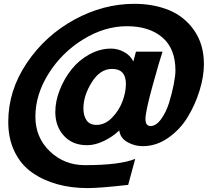

<svg xmlns="http://www.w3.org/2000/svg" viewBox="-20 -756 1079 988"><path d="M1029.3 -425.8Q1029.3 -362.3 1006.8 -289.6Q984.4 -216.8 945.3 -152.8Q906.2 -88.9 845.2 -46.4Q784.2 -3.9 714.8 -3.9Q671.9 -3.9 635.3 -24.9Q598.6 -45.9 593.8 -85Q560.5 -52.7 515.1 -30.8Q469.7 -8.8 427.7 -8.8Q353.5 -8.8 309.1 -57.1Q264.6 -105.5 264.6 -179.7Q264.6 -235.4 287.6 -293.5Q310.5 -351.6 348.1 -398.9Q385.7 -446.3 439.9 -476.1Q494.1 -505.9 551.8 -505.9Q586.9 -505.9 619.6 -487.8Q652.3 -469.7 666 -439.5L679.7 -490.2H816.4Q803.7 -454.1 766.1 -318.4Q728.5 -182.6 728.5 -143.6Q728.5 -107.4 754.9 -107.4Q783.2 -107.4 809.1 -143.1Q835 -178.7 850.1 -227.5Q865.2 -276.4 874 -321.8Q882.8 -367.2 882.8 -392.6Q882.8 -505.9 815.4 -563.5Q748 -621.1 632.8 -621.1Q518.6 -621.1 408.7 -553.7Q298.8 -486.3 230.5 -377.9Q162.1 -269.5 162.1 -155.3Q162.1 -48.8 236.3 22.5Q310.5 93.8 417 93.8Q596.7 93.8 675.8 61.5L639.6 195.3Q494.1 211.9 430.7 211.9Q346.7 211.9 274.4 191.9Q202.1 171.9 145 131.8Q87.9 91.8 55.2 24.9Q22.5 -42 22.5 -128.9Q22.5 -290 117.7 -431.6Q212.9 -573.2 362.3 -654.8Q511.7 -736.3 670.9 -736.3Q770.5 -736.3 850.1 -703.6Q929.7 -670.9 979.5 -599.1Q1029.3 -527.3 1029.3 -425.8ZM627.9 -324.2Q627.9 -401.4 556.6 -401.4Q495.1 -401.4 452.1 -332.5Q409.2 -263.7 409.2 -198.2Q409.2 -161.1 425.3 -137.2Q441.4 -113.3 476.6 -113.3Q520.5 -113.3 556.6 -150.4Q592.8 -187.5 610.4 -234.9Q627.9 -282.2 627.9 -324.2Z"/></svg>

Font: FreeUniversal
Style: BoldItalic
Weight: 700
Italic angle: -11°
Version: Version 1.001 March 22, 2017